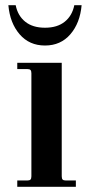

<svg xmlns="http://www.w3.org/2000/svg" viewBox="-20 -714 336 734"><path d="M46 0H270V-24H232C226 -24 221.8 -25.2 219.5 -27.5C217.2 -29.8 216 -34 216 -40V-474H46V-450H84C90 -450 94.2 -448.8 96.5 -446.5C98.8 -444.2 100 -440 100 -434V-40C100 -34 98.8 -29.8 96.5 -27.5C94.2 -25.2 90 -24 84 -24H46ZM12 -694C16 -648.7 30.3 -611.7 55 -583C79.7 -554.3 112 -540 152 -540C192 -540 224.3 -554.3 249 -583C273.7 -611.7 288 -648.7 292 -694H264C258.7 -667.3 246.5 -646.3 227.5 -631C208.5 -615.7 183.3 -608 152 -608C120.7 -608 95.5 -615.7 76.5 -631C57.5 -646.3 45.3 -667.3 40 -694Z"/></svg>

Font: Km Standard TT
Style: Bold
Weight: 700
Designer: Alexey Kryukov <alexios@thessalonica.org.ru>
Version: Version 2.0.2